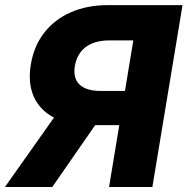

<svg xmlns="http://www.w3.org/2000/svg" viewBox="-47 -748 750 768"><path d="M389.2 0 486.3 -586.4H389.6Q351.6 -586.4 322.5 -574.7Q293.5 -563 275.9 -540.3Q258.3 -517.6 252.4 -484.4Q244.6 -435.1 271.2 -409.7Q297.9 -384.3 356 -384.3H522L499 -247.6H311.5Q227.1 -247.6 170.2 -276.9Q113.3 -306.2 88.6 -360.4Q64 -414.6 76.2 -489.3Q88.4 -564 129.9 -617.2Q171.4 -670.4 236.6 -699Q301.8 -727.5 384.8 -727.5H683.1L562.5 0ZM-27.3 0 207 -331.5H392.1L162.1 0Z"/></svg>

Font: Inter 20pt ExtraBold
Style: Italic
Weight: 800
Italic angle: -9.3988°
Version: Version 4.001;git-66647c0bb